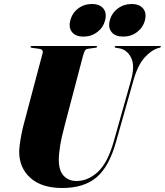

<svg xmlns="http://www.w3.org/2000/svg" viewBox="-20 -930 824 960"><path d="M548.5 -222 635 -528.5Q656 -603 635 -642.8Q614 -682.5 576 -688.5L560 -691Q553.5 -691.5 553.5 -696Q553.5 -700 560.5 -700H778.5Q784.5 -700 784.5 -696.5Q784.5 -693.5 778.5 -691.5L769.5 -689Q737.5 -680 703.2 -642.5Q669 -605 647 -527.5L560 -220Q525 -95.5 462 -42.8Q399 10 291.5 10Q188 10 132 -40.5Q76 -91 76 -171.5Q76 -185.5 79 -208.5Q82 -231.5 87 -257.2Q92 -283 97.5 -304L193 -664Q198 -683 176 -686L139 -691Q132.5 -692 132.5 -696Q132.5 -700 139.5 -700H459.5Q465.5 -700 465.5 -696.5Q465.5 -692 459 -691.5L419.5 -686Q410 -684.5 405 -677.5Q400 -670.5 394.5 -649L304.5 -307Q287.5 -243.5 280.8 -201.5Q274 -159.5 274 -132Q274 -77 298.5 -51Q323 -25 362.5 -25Q419.5 -25 468.8 -70Q518 -115 548.5 -222ZM397.5 -747Q358.5 -747 340.2 -769.5Q322 -792 331.5 -828Q341 -865 370.8 -887.5Q400.5 -910 439.5 -910Q478.5 -910 496.8 -887.5Q515 -865 505.5 -828Q496 -792 466.2 -769.5Q436.5 -747 397.5 -747ZM595.5 -747Q556.5 -747 538 -769.5Q519.5 -792 529 -828Q538.5 -864.5 568.8 -887.2Q599 -910 637.5 -910Q677 -910 695.5 -887.5Q714 -865 704.5 -828Q695 -792 665 -769.5Q635 -747 595.5 -747Z"/></svg>

Font: Fraunces 144pt S000 Black
Style: Italic
Weight: 900
Italic angle: -16°
Version: Version 1.000; ttfautohint (v1.8.3)